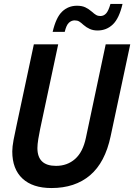

<svg xmlns="http://www.w3.org/2000/svg" viewBox="-20 -934 678 970"><path d="M240 16Q145 16 93.5 -32Q42 -80 42 -169Q42 -192 48.5 -227Q55 -262 64 -302L151 -710H274L183 -283Q178 -260 173.5 -232Q169 -204 169 -186Q169 -96 263 -96Q320 -96 359.5 -131Q399 -166 414 -238L514 -710H638L539 -246Q511 -113 435 -48.5Q359 16 240 16ZM473 -780Q451 -780 434 -787.5Q417 -795 402 -808Q389 -820 380 -825.5Q371 -831 357 -831Q341 -831 328 -819Q315 -807 307 -773H246Q263 -846 294 -875.5Q325 -905 369 -905Q394 -905 411 -897Q428 -889 444 -875Q456 -864 465.5 -858.5Q475 -853 487 -853Q504 -853 516 -866Q528 -879 538 -914H599Q582 -841 550 -810.5Q518 -780 473 -780Z"/></svg>

Font: Geist Mono SemiBold
Style: Italic
Weight: 600
Italic angle: -12°
Monospace: yes
Designer: Basement.studio, Andrés Briganti, Mateo Zaragoza
Foundry: Basement.studio, Vercel, Andrés Briganti, Guido Ferreyra, Mateo Zaragoza
Version: Version 1.500; ttfautohint (v1.8.4.7-5d5b)